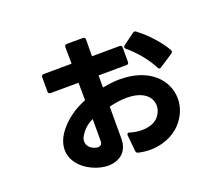

<svg xmlns="http://www.w3.org/2000/svg" viewBox="-117 -849 1234 1061"><g transform="rotate(-20 500.0 -318.5)"><path d="M531 26C553 31 576 34 599 34C668 34 739 9 786 -45C821 -85 839 -133 839 -180C839 -287 750 -390 573 -390C542 -390 508 -386 471 -379V-450L635 -451C645 -451 649 -456 649 -465V-549C649 -558 645 -563 635 -563L473 -562L474 -660C474 -669 469 -674 460 -674H366C357 -674 352 -669 352 -660L353 -562L189 -561C180 -561 175 -556 175 -547V-463C175 -454 180 -449 190 -449L353 -450L354 -347C298 -325 247 -292 208 -248C170 -206 154 -165 154 -127C154 -65 199 -13 260 15C290 29 322 37 351 37C416 37 471 1 470 -82C470 -110 470 -138 470 -168V-267C510 -277 544 -281 574 -281C673 -281 716 -234 716 -184C716 -160 706 -136 687 -116C667 -95 632 -84 594 -84C572 -84 548 -87 524 -95C515 -98 509 -95 509 -86V-83L518 11C519 19 523 24 531 26ZM285 -172C304 -202 329 -221 358 -235V-103C357 -86 347 -78 332 -78C325 -78 316 -80 306 -85C284 -95 271 -113 271 -134C271 -146 275 -159 285 -172ZM663 -537C713 -496 763 -436 792 -379C794 -374 798 -371 802 -371C805 -371 808 -372 811 -374L890 -426C894 -429 897 -433 897 -438C897 -440 896 -443 895 -445C863 -502 805 -564 750 -606C747 -609 744 -610 741 -610C737 -610 734 -609 731 -607L663 -557C659 -554 657 -550 657 -547C657 -544 659 -540 663 -537Z"/></g></svg>

Font: LINE Seed JP App_OTF Bold
Style: Regular
Weight: 700
Designer: LINE & Fontrix & Fontworks
Version: Version 1.009